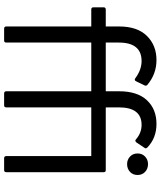

<svg xmlns="http://www.w3.org/2000/svg" viewBox="58 -856 797 954"><g transform="rotate(90 457.0 -378.5)"><path d="M122 0Q111 0 111 -11V-433H27Q16 -433 16 -443V-495Q16 -505 27 -505H111V-571Q111 -662 158 -709.5Q205 -757 278 -757Q348 -757 402 -711Q408 -705 403 -696L383 -655Q378 -645 368 -652Q326 -683 283 -683Q191 -683 191 -570V-505H433V-571Q433 -662 477.5 -709.5Q522 -757 595 -757Q666 -757 713 -711Q720 -703 713 -696L687 -657Q679 -648 672 -655Q640 -683 600 -683Q513 -683 513 -570V-505H825Q835 -505 835 -495V-11Q835 0 825 0H766Q755 0 755 -11V-433H513V-11Q513 0 503 0H444Q433 0 433 -11V-433H191V-11Q191 0 181 0ZM795 -611Q773 -611 757.5 -625.5Q742 -640 742 -663Q742 -686 757.5 -700.5Q773 -715 795 -715Q818 -715 833.5 -700.5Q849 -686 849 -663Q849 -640 833.5 -625.5Q818 -611 795 -611Z"/></g></svg>

Font: LINE Seed Sans App
Style: Regular
Weight: 400
Designer: LINE VX Design & Dalton Maag Ltd & Sandoll Inc
Foundry: Dalton Maag Ltd
Version: Version 1.003